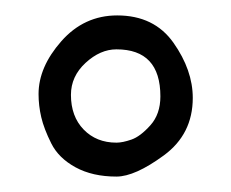

<svg xmlns="http://www.w3.org/2000/svg" viewBox="-20 -733 299 249"><path d="M30 -611Q30 -646 59.5 -679.5Q89 -713 132 -713Q180 -713 205 -677.5Q230 -642 230 -606Q230 -559 192.5 -531.5Q155 -504 131 -504Q100 -504 78 -516Q56 -528 46.5 -547Q37 -566 33.5 -581Q30 -596 30 -611ZM72 -610Q72 -582 88.5 -565Q105 -548 131 -548Q139 -548 150.5 -552Q162 -556 175 -570.5Q188 -585 188 -608Q188 -669 131 -669Q110 -669 91 -651.5Q72 -634 72 -610Z"/></svg>

Font: OFL Sorts Mill Goudy TT
Style: Italic
Weight: 500
Italic angle: -6°
Version: Version 003.000